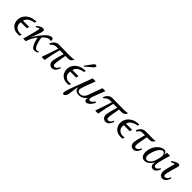

<svg xmlns="http://www.w3.org/2000/svg" viewBox="345 -2307 4143 4143"><g transform="rotate(45 2416.5 -236.0)"><path d="M374 -462.9 363.8 -419.9Q287.1 -406.7 244.1 -381.8Q206.1 -360.8 181.6 -328.6Q157.2 -296.4 157.2 -271H341.8L330.1 -213.9H144L143.6 -208Q143.1 -202.6 142.8 -198.7Q142.6 -194.8 142.1 -187.3Q141.6 -179.7 142.1 -173.3Q142.6 -167 143.1 -158.7Q143.6 -150.4 145 -142.8Q146.5 -135.3 148.9 -127.2Q151.4 -119.1 154.8 -111.8Q158.2 -104.5 163.1 -98.1Q224.6 -14.2 349.1 -40L332 9.8Q321.8 11.7 311.5 12.7Q301.3 13.7 294.9 13.7Q288.6 13.7 276.1 13.4Q263.7 13.2 256.8 13.2Q211.9 13.2 171.9 -5.6Q131.8 -24.4 104.5 -56.2Q77.1 -87.9 63.7 -132.6Q50.3 -177.2 56.2 -226.1Q60.5 -265.6 77.1 -300.5Q93.8 -335.4 116 -359.6Q138.2 -383.8 165.8 -403.1Q193.4 -422.4 217.8 -433.1Q242.2 -443.8 265.1 -449.2Q279.3 -452.6 306.6 -456.1Q334 -459.5 354 -460.9Z M885.7 -386.2Q869.6 -391.1 853.5 -391.6Q837.4 -392.1 822.5 -388.4Q807.6 -384.8 793.7 -378.9Q779.8 -373 767.1 -364.3Q754.4 -355.5 743.7 -346.9Q732.9 -338.4 722.9 -328.1Q712.9 -317.9 706.1 -310.3Q699.2 -302.7 692.9 -294.9Q696.3 -256.3 704.3 -220.2Q712.4 -184.1 718 -166.5Q723.6 -148.9 735.8 -115.2Q771.5 -17.6 832 -29.8L859.9 -42L876 -21Q875.5 -20.5 868.9 -15.9Q862.3 -11.2 855.2 -7.1Q848.1 -2.9 840.8 -1Q821.3 5.9 810.5 8.3Q799.8 10.7 781 12.5Q762.2 14.2 746.3 6.6Q730.5 -1 716.8 -17.1Q691.4 -46.4 668.2 -108.9Q645 -171.4 636.7 -237.8Q596.2 -191.4 565.2 -133.5Q534.2 -75.7 522.9 -43Q511.7 -10.3 510.7 0Q429.7 1 429.7 0L438 -29.3Q446.3 -58.6 459.2 -105.2Q472.2 -151.9 485.8 -202.9Q499.5 -253.9 512.2 -305.7Q524.9 -357.4 530.8 -389.2Q533.2 -401.9 519 -400.9Q494.6 -399.4 446.8 -367.2L432.1 -387.2Q472.7 -424.3 502.9 -440.9Q541.5 -461.9 574.7 -461.9Q615.7 -461.9 622.1 -428.2Q625.5 -410.2 599.6 -332.5Q573.7 -254.9 546.4 -186Q519 -117.2 518.1 -118.2Q535.6 -151.4 561 -191.9Q586.4 -232.4 622.8 -281.5Q659.2 -330.6 695.6 -369.9Q731.9 -409.2 772.5 -435.8Q813 -462.4 845.7 -461.9Q874.5 -461.9 887.5 -435.5Q900.4 -409.2 885.7 -386.2Z M1059.1 -454.1 1418.9 -450.2Q1495.1 -453.6 1513.2 -458.5Q1525.9 -461.4 1534.7 -466.8L1532.7 -461.4Q1530.3 -456.1 1527.6 -450.2Q1524.9 -444.3 1520 -435.8Q1515.1 -427.2 1509.8 -419.7Q1504.4 -412.1 1496.6 -404.5Q1488.8 -397 1480 -392.1Q1471.2 -387.2 1460.2 -384.3Q1449.2 -381.3 1433.3 -380.4Q1417.5 -379.4 1406.2 -379.2Q1395 -378.9 1372.6 -379.4Q1350.1 -379.9 1338.9 -379.9Q1325.2 -284.7 1314 -232.9Q1304.2 -182.1 1300 -150.6Q1295.9 -119.1 1297.1 -95.7Q1298.3 -72.3 1306.4 -61.5Q1314.5 -50.8 1330.1 -47.9Q1340.8 -45.9 1352.3 -48.6Q1363.8 -51.3 1378.4 -59.6Q1393.1 -67.9 1407.2 -88.1Q1421.4 -108.4 1432.1 -138.2L1453.1 -117.2Q1443.8 -89.8 1433.1 -68.6Q1422.4 -47.4 1406.2 -27.3Q1390.1 -7.3 1367.2 3.4Q1344.2 14.2 1315.9 14.2Q1296.9 14.2 1278.3 6.3Q1259.8 -1.5 1243.7 -17.3Q1227.5 -33.2 1220.2 -61.5Q1212.9 -89.8 1218.8 -126Q1226.6 -178.2 1243.2 -241.9Q1259.8 -305.7 1272 -343.3L1284.7 -380.9H1165Q1152.3 -340.8 1121.8 -200.4Q1091.3 -60.1 1082 0H990.7Q1014.6 -73.7 1063.5 -215.3Q1112.3 -356.9 1119.1 -381.8Q1108.4 -381.8 1092.8 -382.1Q1077.1 -382.3 1071 -382.1Q1064.9 -381.8 1055.7 -381.6Q1046.4 -381.3 1039.8 -380.1Q1033.2 -378.9 1024.9 -377Q1001 -372.1 972.9 -353.8Q944.8 -335.4 941.9 -318.8L904.8 -316.9Q917 -369.1 960.7 -411.6Q1004.4 -454.1 1059.1 -454.1Z M1878.9 -462.9 1868.7 -419.9Q1792 -406.7 1749 -381.8Q1710.9 -360.8 1686.5 -328.6Q1662.1 -296.4 1662.1 -271H1846.7L1835 -213.9H1648.9L1648.4 -208Q1647.9 -202.6 1647.7 -198.7Q1647.5 -194.8 1647 -187.3Q1646.5 -179.7 1647 -173.3Q1647.5 -167 1647.9 -158.7Q1648.4 -150.4 1649.9 -142.8Q1651.4 -135.3 1653.8 -127.2Q1656.2 -119.1 1659.7 -111.8Q1663.1 -104.5 1668 -98.1Q1729.5 -14.2 1854 -40L1836.9 9.8Q1826.7 11.7 1816.4 12.7Q1806.2 13.7 1799.8 13.7Q1793.5 13.7 1781 13.4Q1768.6 13.2 1761.7 13.2Q1716.8 13.2 1676.8 -5.6Q1636.7 -24.4 1609.4 -56.2Q1582 -87.9 1568.6 -132.6Q1555.2 -177.2 1561 -226.1Q1565.4 -265.6 1582 -300.5Q1598.6 -335.4 1620.8 -359.6Q1643.1 -383.8 1670.7 -403.1Q1698.2 -422.4 1722.7 -433.1Q1747.1 -443.8 1770 -449.2Q1784.2 -452.6 1811.5 -456.1Q1838.9 -459.5 1858.9 -460.9ZM1964.8 -699.2Q1972.2 -688.5 1966.6 -669.7Q1960.9 -650.9 1947.8 -640.1L1787.1 -503.9L1764.6 -507.8L1900.9 -689.9Q1908.2 -697.8 1919.4 -703.6Q1930.7 -709.5 1943.8 -709.2Q1957 -709 1964.8 -699.2Z M2518.6 -140.1Q2509.3 -102.1 2481.4 -64Q2453.6 -25.9 2419.7 -3.4Q2385.7 19 2360.8 14.2Q2341.3 10.7 2330.1 0.2Q2318.8 -10.3 2316.9 -25.9Q2314.9 -41.5 2315.7 -51.8Q2316.4 -62 2318.8 -76.2Q2290 -45.9 2264.4 -26.6Q2238.8 -7.3 2216.6 1Q2194.3 9.3 2178.7 11.7Q2163.1 14.2 2141.6 14.2Q2108.4 14.2 2084 6.6Q2059.6 -1 2046.1 -12.2Q2032.7 -23.4 2024.9 -39.3Q2017.1 -55.2 2015.1 -68.8Q2013.2 -82.5 2013.7 -98.1Q1991.2 -50.8 1978 92.8Q1971.7 160.6 1948.5 200.4Q1925.3 240.2 1887.7 236.8Q1879.4 236.3 1874.8 230Q1870.1 223.6 1869.6 212.2Q1869.1 200.7 1870.4 187.7Q1871.6 174.8 1876.2 156.7Q1880.9 138.7 1885 123.8Q1889.2 108.9 1896 88.9Q1902.8 68.8 1907 56.6Q1911.1 44.4 1917.5 27.3Q1923.8 10.3 1925.8 4.9Q1946.3 -51.8 1987.5 -160.6Q2028.8 -269.5 2058.6 -349.1Q2088.4 -428.7 2095.7 -454.1H2189Q2189.5 -454.1 2162.1 -383.3Q2134.8 -312.5 2103.8 -225.8Q2072.8 -139.2 2066.9 -108.9Q2059.6 -65.4 2078.6 -43.2Q2097.7 -21 2147.9 -21Q2172.9 -21.5 2195.1 -32.2Q2217.3 -43 2231 -56.4Q2244.6 -69.8 2256.6 -88.6Q2268.6 -107.4 2272.7 -116.7Q2276.9 -126 2280.8 -136.2L2396 -454.1Q2399.9 -453.1 2418.9 -453.4Q2438 -453.6 2461.4 -454.1Q2484.9 -454.6 2485.8 -454.1Q2488.3 -454.1 2397.9 -230Q2379.9 -184.6 2370.8 -154.3Q2361.8 -124 2362.1 -107.2Q2362.3 -90.3 2367.2 -82.5Q2372.1 -74.7 2382.8 -70.8Q2403.8 -62.5 2432.4 -79.3Q2460.9 -96.2 2488.8 -142.1Z M2694.8 -454.1 3054.7 -450.2Q3130.9 -453.6 3148.9 -458.5Q3161.6 -461.4 3170.4 -466.8L3168.5 -461.4Q3166 -456.1 3163.3 -450.2Q3160.6 -444.3 3155.8 -435.8Q3150.9 -427.2 3145.5 -419.7Q3140.1 -412.1 3132.3 -404.5Q3124.5 -397 3115.7 -392.1Q3106.9 -387.2 3095.9 -384.3Q3085 -381.3 3069.1 -380.4Q3053.2 -379.4 3042 -379.2Q3030.8 -378.9 3008.3 -379.4Q2985.8 -379.9 2974.6 -379.9Q2960.9 -284.7 2949.7 -232.9Q2939.9 -182.1 2935.8 -150.6Q2931.6 -119.1 2932.9 -95.7Q2934.1 -72.3 2942.1 -61.5Q2950.2 -50.8 2965.8 -47.9Q2976.6 -45.9 2988 -48.6Q2999.5 -51.3 3014.2 -59.6Q3028.8 -67.9 3043 -88.1Q3057.1 -108.4 3067.9 -138.2L3088.9 -117.2Q3079.6 -89.8 3068.8 -68.6Q3058.1 -47.4 3042 -27.3Q3025.9 -7.3 3002.9 3.4Q2980 14.2 2951.7 14.2Q2932.6 14.2 2914.1 6.3Q2895.5 -1.5 2879.4 -17.3Q2863.3 -33.2 2856 -61.5Q2848.6 -89.8 2854.5 -126Q2862.3 -178.2 2878.9 -241.9Q2895.5 -305.7 2907.7 -343.3L2920.4 -380.9H2800.8Q2788.1 -340.8 2757.6 -200.4Q2727.1 -60.1 2717.8 0H2626.5Q2650.4 -73.7 2699.2 -215.3Q2748 -356.9 2754.9 -381.8Q2744.1 -381.8 2728.5 -382.1Q2712.9 -382.3 2706.8 -382.1Q2700.7 -381.8 2691.4 -381.6Q2682.1 -381.3 2675.5 -380.1Q2668.9 -378.9 2660.6 -377Q2636.7 -372.1 2608.6 -353.8Q2580.6 -335.4 2577.6 -318.8L2540.5 -316.9Q2552.7 -369.1 2596.4 -411.6Q2640.1 -454.1 2694.8 -454.1Z M3514.6 -462.9 3504.4 -419.9Q3427.7 -406.7 3384.8 -381.8Q3346.7 -360.8 3322.3 -328.6Q3297.9 -296.4 3297.9 -271H3482.4L3470.7 -213.9H3284.7L3284.2 -208Q3283.7 -202.6 3283.4 -198.7Q3283.2 -194.8 3282.7 -187.3Q3282.2 -179.7 3282.7 -173.3Q3283.2 -167 3283.7 -158.7Q3284.2 -150.4 3285.6 -142.8Q3287.1 -135.3 3289.6 -127.2Q3292 -119.1 3295.4 -111.8Q3298.8 -104.5 3303.7 -98.1Q3365.2 -14.2 3489.7 -40L3472.7 9.8Q3462.4 11.7 3452.1 12.7Q3441.9 13.7 3435.5 13.7Q3429.2 13.7 3416.7 13.4Q3404.3 13.2 3397.5 13.2Q3352.5 13.2 3312.5 -5.6Q3272.5 -24.4 3245.1 -56.2Q3217.8 -87.9 3204.3 -132.6Q3190.9 -177.2 3196.8 -226.1Q3201.2 -265.6 3217.8 -300.5Q3234.4 -335.4 3256.6 -359.6Q3278.8 -383.8 3306.4 -403.1Q3334 -422.4 3358.4 -433.1Q3382.8 -443.8 3405.8 -449.2Q3419.9 -452.6 3447.3 -456.1Q3474.6 -459.5 3494.6 -460.9Z M4014.6 -464.8 4012.2 -460Q4010.3 -455.1 4007.8 -449.7Q4005.4 -444.3 4000.7 -436.3Q3996.1 -428.2 3990.7 -421.4Q3985.4 -414.6 3977.8 -407.2Q3970.2 -399.9 3961.4 -395Q3952.6 -390.1 3941.9 -387.2Q3931.2 -384.3 3915.5 -383.3Q3899.9 -382.3 3888.9 -382.1Q3877.9 -381.8 3855.7 -382.3Q3833.5 -382.8 3822.8 -382.8Q3805.7 -284.7 3794.4 -232.9Q3774.9 -137.2 3777.8 -95.7Q3780.8 -54.2 3810.5 -47.9Q3820.8 -45.9 3832.5 -48.6Q3844.2 -51.3 3858.6 -59.6Q3873 -67.9 3887.7 -88.1Q3902.3 -108.4 3912.6 -138.2L3933.6 -117.2Q3923.8 -89.4 3913.1 -68.4Q3902.3 -47.4 3886.2 -27.3Q3870.1 -7.3 3847.2 3.4Q3824.2 14.2 3796.4 14.2Q3777.3 14.2 3759 6.3Q3740.7 -1.5 3725.1 -17.1Q3709.5 -32.7 3702.1 -61Q3694.8 -89.4 3699.7 -126Q3705.1 -170.9 3733.4 -274.4Q3761.7 -377.9 3762.7 -382.8H3674.3Q3640.6 -382.8 3615.2 -358.9Q3589.8 -335 3586.4 -313L3549.3 -314Q3552.2 -333 3563.5 -355.5Q3574.7 -377.9 3593 -399.9Q3611.3 -421.9 3640.4 -436.8Q3669.4 -451.7 3702.6 -453.1Q3800.3 -456.1 3898.4 -452.1Q3985.4 -447.8 4014.6 -464.8Z M4525.4 -111.8Q4516.6 -69.3 4488.3 -32.5Q4460 4.4 4424.3 11.2Q4411.1 13.7 4398.9 13.4Q4386.7 13.2 4372.8 9Q4358.9 4.9 4349.1 -4.9Q4339.4 -14.6 4331.5 -31Q4323.7 -47.4 4323.2 -72.3Q4322.8 -97.2 4327.1 -131.8Q4319.3 -108.4 4301.3 -81.5Q4283.2 -54.7 4252.9 -28.8Q4222.7 -2.9 4190.4 6.8Q4148.9 19 4115.2 12.2Q4081.5 5.4 4059.6 -20.3Q4037.6 -45.9 4029.5 -89.4Q4021.5 -132.8 4031.2 -193.8Q4040.5 -250.5 4067.9 -302.7Q4095.2 -355 4131.6 -390.9Q4168 -426.8 4210.9 -446Q4253.9 -465.3 4293.5 -460Q4306.6 -458.5 4317.6 -449.5Q4328.6 -440.4 4334.7 -428.7Q4340.8 -417 4344.7 -405.8Q4348.6 -394.5 4350.1 -386.7L4351.6 -378.9L4366.2 -454.1L4461.4 -453.1Q4441.4 -389.2 4431.9 -357.4Q4422.4 -325.7 4406.2 -268.6Q4390.1 -211.4 4382.3 -170.7Q4374.5 -129.9 4373.5 -100.1Q4373 -76.2 4388.4 -61.3Q4403.8 -46.4 4426.3 -48.8Q4469.7 -54.2 4505.4 -122.1ZM4345.2 -336.9Q4344.2 -342.3 4343.3 -347.9Q4342.3 -353.5 4339.1 -364.3Q4335.9 -375 4331.3 -383.8Q4326.7 -392.6 4319.8 -401.4Q4313 -410.2 4302.7 -415.5Q4292.5 -420.9 4280.3 -420.9Q4267.6 -421.4 4250.7 -412.1Q4233.9 -402.8 4213.4 -382.8Q4192.9 -362.8 4170.7 -323.7Q4148.4 -284.7 4131.3 -232.9Q4098.1 -130.9 4114.7 -76.7Q4131.3 -22.5 4191.4 -36.1Q4222.2 -43 4248 -69.6Q4273.9 -96.2 4289.8 -128.9Q4305.7 -161.6 4318.1 -203.9Q4330.6 -246.1 4336.2 -276.4Q4341.8 -306.6 4345.2 -336.9Z M4822.8 -123Q4815.4 -101.1 4807.6 -83Q4799.8 -64.9 4787.6 -46.1Q4775.4 -27.3 4761.5 -14.6Q4747.6 -2 4727.8 6.1Q4708 14.2 4685.1 14.2Q4666 14.2 4648.7 6.8Q4631.3 -0.5 4616.9 -16.1Q4602.5 -31.7 4595.5 -59.8Q4588.4 -87.9 4591.8 -125Q4595.2 -162.1 4611.6 -228Q4627.9 -293.9 4642.1 -341.8L4656.7 -389.2Q4652.3 -413.1 4575.2 -370.6Q4572.3 -369.1 4570.8 -368.2L4556.2 -389.2Q4572.8 -405.8 4614.5 -429.2Q4656.2 -452.6 4682.1 -458Q4705.6 -464.8 4725.1 -460.7Q4744.6 -456.5 4750 -436Q4752.9 -423.8 4747.6 -401.4Q4742.2 -378.9 4725.1 -325.4Q4708 -272 4695.8 -226.1Q4687.5 -194.3 4682.4 -172.6Q4677.2 -150.9 4673.6 -130.1Q4669.9 -109.4 4669.9 -96.2Q4669.9 -83 4672.9 -72.3Q4675.8 -61.5 4682.4 -55.9Q4689 -50.3 4699.7 -48.8Q4722.7 -43.9 4752.2 -65.4Q4781.7 -86.9 4801.8 -144Z"/></g></svg>

Font: GFS Olga
Style: Regular
Weight: 400
Designer: George Matthiopoulos
Foundry: George Matthiopoulos
Version: Version 1.0